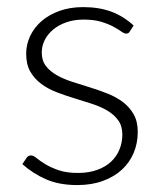

<svg xmlns="http://www.w3.org/2000/svg" viewBox="-20 -526 470 554"><path d="M355 -436Q351.5 -429 344 -429Q338.5 -429 329.8 -435.2Q321 -441.5 306.8 -449.2Q292.5 -457 271.8 -463.2Q251 -469.5 221 -469.5Q194 -469.5 171.8 -461.8Q149.5 -454 133.8 -441Q118 -428 109.2 -410.8Q100.5 -393.5 100.5 -374.5Q100.5 -351 112.5 -335.5Q124.5 -320 144 -309Q163.5 -298 188.2 -290Q213 -282 239 -274Q265 -266 289.8 -256.2Q314.5 -246.5 334 -232Q353.5 -217.5 365.5 -196.5Q377.5 -175.5 377.5 -145.5Q377.5 -113 365.8 -85Q354 -57 331.8 -36.5Q309.5 -16 277 -4Q244.5 8 203 8Q150.5 8 112.5 -8.8Q74.5 -25.5 44.5 -52.5L56 -69.5Q58.5 -73.5 61.5 -75.5Q64.5 -77.5 70 -77.5Q76.5 -77.5 86 -69.5Q95.5 -61.5 110.8 -52.2Q126 -43 148.8 -35Q171.5 -27 205 -27Q236.5 -27 260.5 -35.8Q284.5 -44.5 300.5 -59.5Q316.5 -74.5 324.8 -94.8Q333 -115 333 -137.5Q333 -162.5 321 -179Q309 -195.5 289.5 -207Q270 -218.5 245.2 -226.5Q220.5 -234.5 194.2 -242.5Q168 -250.5 143.2 -260Q118.5 -269.5 99 -284Q79.5 -298.5 67.5 -319.2Q55.5 -340 55.5 -371Q55.5 -397.5 67 -422Q78.5 -446.5 99.8 -465Q121 -483.5 151.5 -494.5Q182 -505.5 220 -505.5Q265.5 -505.5 300.8 -492.5Q336 -479.5 365.5 -452.5Z"/></svg>

Font: o
Style: Regular
Weight: 300
Designer: Lukasz Dziedzic
Foundry: Lukasz Dziedzic
Version: Version 1.104; Western+Polish opensource; ttfautohint (v1.8.